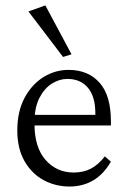

<svg xmlns="http://www.w3.org/2000/svg" viewBox="-20 -681 469 709"><path d="M237.3 7.8Q184.6 7.8 140.6 -16.1Q96.7 -40 70.3 -86.4Q43.9 -132.8 43.9 -199.2Q43.9 -269.5 70.8 -319.8Q97.7 -370.1 141.6 -397Q185.5 -423.8 236.3 -422.9Q306.6 -421.9 348.1 -375Q389.6 -328.1 389.6 -232.4V-217.8H82V-256.8H340.8L332 -249V-263.7Q332 -324.2 304.7 -356.9Q277.3 -389.6 228.5 -389.6Q199.2 -389.6 171.4 -372.1Q143.6 -354.5 125.5 -319.3Q107.4 -284.2 107.4 -230.5V-222.7Q107.4 -136.7 148.4 -90.3Q189.5 -43.9 252 -43.9Q288.1 -43.9 315.4 -58.1Q342.8 -72.3 367.2 -103.5L389.6 -84Q362.3 -37.1 323.7 -14.6Q285.2 7.8 237.3 7.8ZM212.9 -470.7 85 -638.7 147.5 -661.1 244.1 -480.5Z"/></svg>

Font: Crimson Pro ExtraLight
Style: Regular
Weight: 250
Designer: Jacques Le Bailly
Foundry: Baron von Fonthausen
Version: Version 1.003